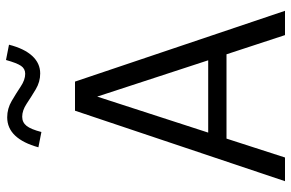

<svg xmlns="http://www.w3.org/2000/svg" viewBox="-185 -785 970 640"><g transform="rotate(-90 300.0 -465.0)"><path d="M16 0 251 -700H348L584 0H503L439 -195H158L95 0ZM178 -256H419L298 -626ZM180 -812 129 -822Q143 -873 168 -899.5Q193 -926 229 -926Q258 -926 283.5 -911Q309 -896 331.5 -881Q354 -866 374 -866Q391 -866 400.5 -880Q410 -894 420 -930L471 -920Q458 -869 433.5 -842.5Q409 -816 375 -816Q347 -816 322 -831Q297 -846 274.5 -861Q252 -876 231 -876Q212 -876 200.5 -861.5Q189 -847 180 -812Z"/></g></svg>

Font: Red Hat Mono VF Light
Style: Regular
Weight: 300
Monospace: yes
Designer: Pentagram, MCKL
Foundry: Pentagram, MCKL
Version: Version 1.023